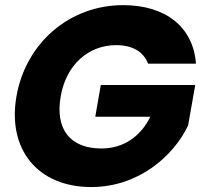

<svg xmlns="http://www.w3.org/2000/svg" viewBox="-20 -730 802 755"><path d="M44.9 -352.2C7.9 -142.1 128.7 5.5 339 5.5C523.9 5.5 662.2 -115.7 719.6 -236.5L747.8 -395.8H376.4L354.6 -270.9H571.2C532.1 -192 464.5 -146.1 378.7 -146.1C256 -146.1 195.6 -221.9 218.9 -352.2C240.1 -474 326.5 -552.5 437 -552.5C500.5 -552.5 544.1 -527 562.2 -479.7H750.5C740 -623.6 631.7 -709.8 464 -709.8C254.3 -709.8 81.9 -561.8 44.9 -352.2Z"/></svg>

Font: Poppins Devanagari Thin
Style: Italic
Weight: 100
Italic angle: -10°
Designer: Ninad Kale (Devanagari), Jonny Pinhorn (Latin)
Foundry: Indian Type Foundry
Version: 4.005